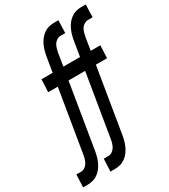

<svg xmlns="http://www.w3.org/2000/svg" viewBox="-274 -840 1021 1161"><g transform="rotate(-30 236.5 -260.0)"><path d="M-47 215 -43 127H-10Q3 127 15.5 119Q28 111 35.5 98.5Q43 86 47 72.5Q51 59 53 46L125 -389H58L62 -477H140L157 -580Q160 -598 165 -616.5Q170 -635 178 -652.5Q186 -670 197.5 -685.5Q209 -701 225.5 -713Q242 -725 260 -730Q278 -735 296 -735H329L326 -647H293Q280 -647 267 -639Q254 -631 246.5 -618.5Q239 -606 235.5 -592.5Q232 -579 229 -566L215 -477H282L278 -389H200L126 60Q123 78 118 96.5Q113 115 105 132.5Q97 150 85.5 165.5Q74 181 57.5 193Q41 205 22.5 210Q4 215 -14 215ZM144 215 148 127H181Q194 127 206.5 119Q219 111 226.5 98.5Q234 86 238 72.5Q242 59 244 46L316 -389H249L253 -477H331L348 -580Q351 -598 356 -616.5Q361 -635 369 -652.5Q377 -670 388.5 -685.5Q400 -701 416.5 -713Q433 -725 451 -730Q469 -735 487 -735H520L517 -647H484Q471 -647 458 -639Q445 -631 437.5 -618.5Q430 -606 426.5 -592.5Q423 -579 420 -566L406 -477H473L469 -389H391L317 60Q314 78 309 96.5Q304 115 296 132.5Q288 150 276.5 165.5Q265 181 248.5 193Q232 205 213.5 210Q195 215 177 215Z"/></g></svg>

Font: Iosevka Curly Semibold
Style: Italic
Weight: 600
Italic angle: -9°
Monospace: yes
Designer: Belleve Invis
Foundry: Belleve Invis
Version: Version 22.1.2; ttfautohint (v1.8.4)